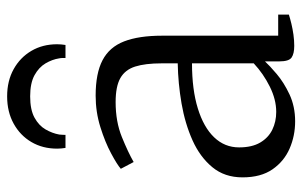

<svg xmlns="http://www.w3.org/2000/svg" viewBox="-174 -664 847 538"><g transform="rotate(-90 249.0 -394.5)"><path d="M178.5 9.5Q138 9.5 102.2 -6Q66.5 -21.5 44 -54Q21.5 -86.5 21.5 -138Q21.5 -188 50 -222.5Q78.5 -257 125.2 -278Q172 -299 228.5 -308.8Q285 -318.5 341 -319.5V-364.5Q341 -410.5 332 -438.8Q323 -467 299.8 -480.2Q276.5 -493.5 232.5 -493.5Q177.5 -493.5 134.5 -476Q91.5 -458.5 64.5 -443L45.5 -479Q57.5 -489.5 88.8 -506.2Q120 -523 162.2 -536.2Q204.5 -549.5 250.5 -549.5Q313 -549.5 349.8 -530.2Q386.5 -511 402.5 -469.8Q418.5 -428.5 418.5 -363V-38H477.5V-8Q466.5 -4.5 452 -1Q437.5 2.5 421.2 4.8Q405 7 390 7Q368 7 357.2 -0.5Q346.5 -8 346.5 -34.5V-75Q335 -62.5 311.2 -42.2Q287.5 -22 253.8 -6.2Q220 9.5 178.5 9.5ZM205 -43.5Q239.5 -43.5 275.8 -61.5Q312 -79.5 341 -106.5V-279.5Q267.5 -279.5 214.8 -263.2Q162 -247 133.8 -217.5Q105.5 -188 105.5 -147.5Q105.5 -111.5 119 -88.5Q132.5 -65.5 155 -54.5Q177.5 -43.5 205 -43.5ZM248.5 -797.5Q292 -797.5 324.8 -779.2Q357.5 -761 376 -729.5Q394.5 -698 394.5 -657.5Q394.5 -652 394 -646.2Q393.5 -640.5 392.5 -634H356Q356 -637.5 356 -642Q356 -646.5 355 -651.5Q352 -671 341 -689.8Q330 -708.5 307.8 -720.8Q285.5 -733 248.5 -733Q211 -733 188.8 -720.8Q166.5 -708.5 155.8 -689.8Q145 -671 141.5 -651.5Q141 -646.5 140.8 -642Q140.5 -637.5 140.5 -634H104Q103 -640.5 102.5 -646.2Q102 -652 102 -657.5Q102 -698 120.5 -729.5Q139 -761 172 -779.2Q205 -797.5 248.5 -797.5Z"/></g></svg>

Font: Merriweather 60pt Light
Style: Regular
Weight: 300
Version: Version 2.100